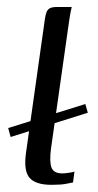

<svg xmlns="http://www.w3.org/2000/svg" viewBox="-20 -525 280 549"><path d="M224 -227.5 231.1 -202.6 10.4 -133.3 3.4 -158.9ZM127.2 3.5Q81.5 3.5 64.2 -16.9Q46.9 -37.4 54.6 -89.7L108.5 -471.6Q110.3 -483.8 113.5 -491.3Q116.7 -498.7 123.5 -501.9Q130.4 -505 142.8 -505H185.1Q184.6 -503.7 182.2 -492Q179.8 -480.2 177.3 -462.4L125.9 -100.6Q120.9 -62.9 127.2 -46.1Q133.4 -29.2 158.2 -29.2Q165.4 -29.2 177.4 -31Q189.4 -32.7 192.9 -34.5L188.8 -3.3Q183 -2.3 169 0.6Q155.1 3.5 127.2 3.5Z"/></svg>

Font: Genos Thin
Style: Italic
Weight: 100
Italic angle: -8°
Designer: Robert E. Leuschke
Foundry: Robert E. Leuschke
Version: Version 1.010